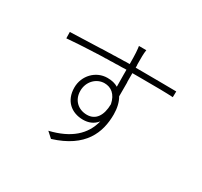

<svg xmlns="http://www.w3.org/2000/svg" viewBox="-166 -1004 1331 1266"><g transform="rotate(30 500.0 -371.5)"><path d="M634 -308C634 -355 624 -397 605 -429C605 -457 605 -494 605 -532L604 -542V-595C604 -598 604 -601 604 -605H662C793 -605 865 -604 914 -601L915 -645C873 -645 780 -647 653 -647H605V-665C604 -667 604 -669 604 -671V-687C604 -706 604 -722 604 -734C604 -745 606 -774 608 -782H552C553 -776 556 -753 557 -734C558 -716 559 -684 559 -648C554 -648 549 -648 543 -648H532C531 -648 529 -648 527 -648L516 -647H505C503 -647 502 -647 500 -647H489L472 -646H462C458 -646 454 -646 451 -646L440 -645H429C425 -645 421 -645 418 -645L401 -644C385 -644 369 -643 353 -643L342 -642C253 -639 171 -636 111 -634L112 -586C169 -591 235 -595 305 -598H315C318 -598 322 -599 325 -599H335C339 -599 342 -599 346 -600H356C365 -600 373 -601 382 -601H392H403C405 -601 406 -602 408 -602H419H434C436 -602 438 -602 440 -602L455 -603C457 -603 459 -603 460 -603H471H481L492 -604H502C506 -604 509 -604 513 -604H523C531 -604 540 -604 549 -605H559C559 -598 559 -590 559 -583V-567C559 -533 560 -499 560 -476C537 -490 511 -496 478 -496C391 -496 320 -423 320 -332C320 -231 387 -176 475 -176C516 -176 553 -190 580 -224C552 -112 468 -36 314 1L356 39C580 -30 634 -169 634 -308ZM365 -333C365 -405 419 -456 479 -456C529 -456 570 -426 584 -357C583 -270 547 -217 481 -217C417 -217 365 -260 365 -333Z"/></g></svg>

Font: Glow Sans SC Normal Light
Style: Regular
Weight: 300
Designer: Ryoko NISHIZUKA (kana, bopomofo & ideographs); Paul D. Hunt (Latin, Greek & Cyrillic); Sandoll Communications, Soo-young
Version: Version 0.93